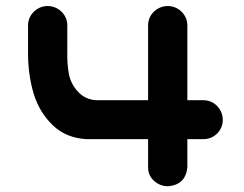

<svg xmlns="http://www.w3.org/2000/svg" viewBox="-20 -614 821 645"><path d="M544.9 -593.8Q571.3 -592.8 589.8 -574.7Q608.4 -556.6 609.4 -530.3V-277.3H665Q692.4 -276.4 710.4 -256.8Q728.5 -237.3 728.5 -210Q727.5 -183.6 709.5 -165.5Q691.4 -147.5 665 -146.5H609.4V-51.8Q603.5 6.8 544.9 11.7Q517.6 11.7 497.6 -6.3Q477.5 -24.4 477.5 -51.8V-146.5H270.5Q202.1 -150.4 157.7 -192.9Q113.3 -235.4 93.8 -296.9Q75.2 -358.4 74.2 -427.7V-530.3Q75.2 -556.6 93.8 -574.7Q112.3 -592.8 138.7 -593.8Q166 -593.8 185.5 -575.7Q205.1 -557.6 206.1 -530.3V-439.5Q205.1 -399.4 211.4 -365.7Q217.8 -332 242.2 -305.7Q266.6 -279.3 303.7 -277.3H477.5V-530.3Q478.5 -557.6 498 -575.7Q517.6 -593.8 544.9 -593.8Z"/></svg>

Font: Nico Moji
Style: Regular
Weight: 400
Version: Version 1.02